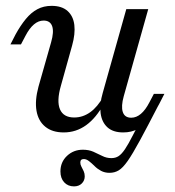

<svg xmlns="http://www.w3.org/2000/svg" viewBox="-20 -446 605 663"><path d="M235.5 197.6Q214.5 197.6 201.6 183.5Q188.7 169.4 188.7 146Q188.7 113.7 211.3 92.3Q233.9 71 266.1 71Q286.3 71 302 77.8Q317.7 84.7 332.7 92.3Q347.6 100 364.5 100Q379 100 389.5 93.1Q400 86.3 411.7 69Q423.4 51.6 439.5 19.8Q455.6 -12.1 482.3 -62.1L527.4 -83.1Q488.7 -8.1 463.3 38.7Q437.9 85.5 421 109.7Q404 133.9 389.9 142.3Q375.8 150.8 358.1 150.8Q341.9 150.8 329 144Q316.1 137.1 306.5 127.4Q296.8 117.7 287.5 110.5Q278.2 103.2 269.4 103.2Q257.3 103.2 257.3 115.3Q257.3 122.6 261.3 129.8Q265.3 137.1 269 145.2Q272.6 153.2 272.6 162.9Q272.6 177.4 262.5 187.5Q252.4 197.6 235.5 197.6ZM200 11.3Q160.5 11.3 136.3 -8.5Q112.1 -28.2 106 -63.7Q100 -99.2 112.9 -146.8L156.5 -300Q166.9 -336.3 160.1 -355.6Q153.2 -375 130.6 -375Q112.9 -375 97.2 -361.7Q81.5 -348.4 67.7 -321.8L52.4 -292.7H16.1L33.9 -327.4Q50.8 -358.1 69 -380.2Q87.1 -402.4 108.9 -414.1Q130.6 -425.8 158.1 -425.8Q193.5 -425.8 213.3 -408.1Q233.1 -390.3 236.7 -359.7Q240.3 -329 229 -288.7L190.3 -150Q175 -96.8 187.1 -68.5Q199.2 -40.3 236.3 -40.3Q266.1 -40.3 291.5 -58.5Q316.9 -76.6 337.1 -112.9L338.7 -87.9Q312.1 -38.7 277.4 -13.7Q242.7 11.3 200 11.3ZM405.6 11.3Q370.2 11.3 350.8 -6.5Q331.5 -24.2 327.4 -55.2Q323.4 -86.3 334.7 -125L416.1 -414.5H491.9L407.3 -113.7Q397.6 -79 404 -59.3Q410.5 -39.5 433.1 -39.5Q450.8 -39.5 466.5 -52.8Q482.3 -66.1 496 -92.7L511.3 -121.8H547.6L529.8 -87.1Q513.7 -56.5 495.2 -34.3Q476.6 -12.1 455.2 -0.4Q433.9 11.3 405.6 11.3Z"/></svg>

Font: Playfair 9pt
Style: Italic
Weight: 400
Italic angle: -15.6°
Designer: Claus Eggers Sørensen
Foundry: Claus Eggers Sørensen
Version: Version 2.001;gftools[0.9.30]